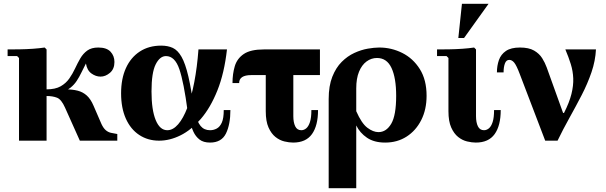

<svg xmlns="http://www.w3.org/2000/svg" viewBox="-20 -740 3190 1010"><path d="M80 0V-435L70 -445H20V-480Q46 -480 82 -480.5Q118 -481 153.5 -483.5Q189 -486 215 -490L225 -480V0ZM400 0 322 -174Q303 -217 280 -226Q257 -235 225 -235V-270H325Q361 -270 388.5 -263Q416 -256 436.5 -237.5Q457 -219 472 -184L514 -87Q524 -66 536 -55.5Q548 -45 563 -41.5Q578 -38 597 -35V0ZM225 -246V-270Q271 -270 299 -286Q327 -302 344.5 -327Q362 -352 375 -380Q388 -408 402.5 -433Q417 -458 439 -474Q461 -490 497 -490Q541 -490 561.5 -468Q582 -446 582 -414Q582 -377 558.5 -357Q535 -337 509 -337Q484 -337 461 -353.5Q438 -370 432 -406Q419 -381 408 -358Q397 -335 383.5 -314.5Q370 -294 350.5 -278.5Q331 -263 300.5 -254.5Q270 -246 225 -246Z M817 0Q758 0 712.5 -30Q667 -60 642 -116Q617 -172 617 -249Q617 -326 642.5 -382Q668 -438 715.5 -469Q763 -500 828 -500Q863 -500 889 -488Q915 -476 935 -441Q955 -406 971 -337.5Q987 -269 1002 -155H967Q947 -307 923.5 -376Q900 -445 853 -445Q821 -445 799 -401.5Q777 -358 777 -259Q777 -162 799 -108.5Q821 -55 860 -55Q890 -55 917 -86Q944 -117 965.5 -173.5Q987 -230 1002 -308Q1017 -386 1024 -480H1174Q1160 -355 1123.5 -264Q1087 -173 1036.5 -114.5Q986 -56 929.5 -28Q873 0 817 0ZM1085 10Q1050 10 1029.5 -6Q1009 -22 997.5 -47Q986 -72 980 -101Q974 -130 967 -155H1002Q1017 -99 1035.5 -77Q1054 -55 1085 -55Q1104 -55 1120.5 -64Q1137 -73 1147 -95.5Q1157 -118 1157 -161H1192Q1192 -85 1168.5 -37.5Q1145 10 1085 10Z M1663 -345H1302Q1238 -345 1238 -303H1203Q1203 -351 1215 -391.5Q1227 -432 1262.5 -456Q1298 -480 1368 -480H1663ZM1523 -390V-129Q1523 -96 1533 -75.5Q1543 -55 1565 -55Q1579 -55 1591 -65Q1603 -75 1610.5 -98Q1618 -121 1618 -161H1653Q1653 -79 1621 -34.5Q1589 10 1522 10Q1501 10 1476 4Q1451 -2 1429 -19.5Q1407 -37 1392.5 -69.5Q1378 -102 1378 -155V-390Z M1975 -490Q2039 -490 2096 -461.5Q2153 -433 2188.5 -376.5Q2224 -320 2224 -236Q2224 -164 2196 -108.5Q2168 -53 2119 -21.5Q2070 10 2006 10Q1948 10 1910.5 -15.5Q1873 -41 1854 -80V-155Q1882 -91 1912.5 -68Q1943 -45 1971 -45Q2012 -45 2038 -89Q2064 -133 2064 -236Q2064 -330 2039.5 -382.5Q2015 -435 1963 -435Q1933 -435 1908 -416.5Q1883 -398 1868.5 -362.5Q1854 -327 1854 -275V250H1709V-219Q1709 -288 1728 -336Q1747 -384 1777.5 -414.5Q1808 -445 1844 -461.5Q1880 -478 1914.5 -484Q1949 -490 1975 -490Z M2483 10Q2462 10 2437 4Q2412 -2 2390 -19.5Q2368 -37 2353.5 -69.5Q2339 -102 2339 -155V-435L2329 -445H2279V-480Q2305 -480 2341 -480.5Q2377 -481 2412.5 -483.5Q2448 -486 2474 -490L2484 -480V-129Q2484 -96 2494 -75.5Q2504 -55 2526 -55Q2540 -55 2552 -65Q2564 -75 2571.5 -98Q2579 -121 2579 -161H2614Q2614 -79 2582 -34.5Q2550 10 2483 10ZM2391 -540 2410 -720H2550L2421 -540Z M3115 -480Q3112 -420 3091.5 -360Q3071 -300 3040 -240Q3009 -180 2975.5 -120Q2942 -60 2913 0H2848L2942 -146H2947Q2975 -201 2986 -245.5Q2997 -290 2995.5 -328Q2994 -366 2982.5 -403Q2971 -440 2954 -480ZM2715 -490Q2762 -490 2789.5 -474Q2817 -458 2832 -434Q2847 -410 2856 -385L2942 -146L2848 0L2714 -351Q2697 -396 2685 -410.5Q2673 -425 2659 -425Q2643 -425 2636 -406Q2629 -387 2629 -359H2594Q2594 -394 2604.5 -424Q2615 -454 2641.5 -472Q2668 -490 2715 -490Z"/></svg>

Font: Brygada 1918
Style: Bold
Weight: 700
Designer: Mateusz Machalski | Borys Kosmynka | Przemek Hoffer
Foundry: NIEPODLEGLA 2018
Version: Version 3.006